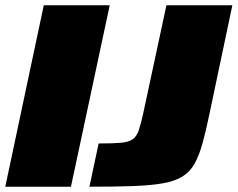

<svg xmlns="http://www.w3.org/2000/svg" viewBox="-23 -708 901 728"><path d="M-3 0 143 -688H393L246 0ZM316 0 351 -164Q404 -164 434 -166.5Q464 -169 479.5 -179.5Q495 -190 503 -213.5Q511 -237 520 -278L608 -688H858L772 -280Q758 -212 745 -165Q732 -118 714.5 -87Q697 -56 668.5 -38.5Q640 -21 595 -13Q550 -5 482 -2.5Q414 0 316 0Z"/></svg>

Font: Saira SemiExpanded Black
Style: Italic
Weight: 900
Width: 6
Italic angle: -12°
Designer: Hector Gatti with collaboration of the Omnibus-Type team
Foundry: Omnibus-Type
Version: Version 1.101